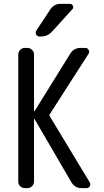

<svg xmlns="http://www.w3.org/2000/svg" viewBox="-20 -980 540 1000"><path d="M294.9 -960H344.7Q354.5 -960 359.4 -950.2Q364.3 -940.4 357.4 -932.6L252.9 -817.4Q228.5 -790 195.3 -790H184.6Q173.8 -790 168.5 -799.8Q163.1 -809.6 168.9 -820.3L241.2 -929.7Q260.7 -960 294.9 -960ZM110.4 0Q95.7 0 85.4 -9.8Q75.2 -19.5 75.2 -35.2V-695.3Q75.2 -710 85 -720.2Q94.7 -730.5 110.4 -730.5H122.1Q136.7 -730.5 147 -720.2Q157.2 -710 157.2 -695.3V-401.4Q157.2 -400.4 158.2 -400.4Q160.2 -400.4 160.2 -401.4L345.7 -700.2Q364.3 -730.5 400.4 -730.5H424.8Q435.5 -730.5 441.4 -720.2Q447.3 -710 441.4 -700.2L238.3 -383.8Q235.4 -379.9 238.3 -376L447.3 -30.3Q453.1 -20.5 447.8 -10.3Q442.4 0 429.7 0H405.3Q370.1 0 351.6 -31.2L160.2 -359.4Q160.2 -360.4 158.2 -360.4Q157.2 -360.4 157.2 -359.4V-35.2Q157.2 -20.5 147 -10.3Q136.7 0 122.1 0Z"/></svg>

Font: Rounded-L Mgen+ 2m regular
Style: Regular
Weight: 400
Designer: [Source Han Sans]
Ryoko NISHIZUKA  (kana & ideographs); Paul D. Hunt (Latin, Greek & Cyrillic); Wenlong ZHANG  (bopomofo
Version: Version 1.059.20150602